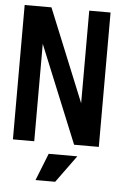

<svg xmlns="http://www.w3.org/2000/svg" viewBox="-56 -681 659 907"><g transform="rotate(5 273.0 -227.5)"><path d="M431.2 0H314L125 -461.9V0H23.9V-637.2H150.9L330.1 -198.2V-637.2H431.2ZM334 53.2 240.2 182.1H147L198.2 53.2Z"/></g></svg>

Font: Anonymous Pro
Style: Bold
Weight: 700
Monospace: yes
Designer: Mark Simonson
Version: Version 1.003